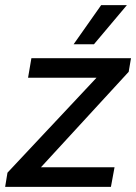

<svg xmlns="http://www.w3.org/2000/svg" viewBox="-40 -726 529 746"><path d="M-11 -55 335 -424H69L82 -500H469L460 -447L119 -76H405L391 0H-20ZM353 -706H453L325 -554H246Z"/></svg>

Font: Sarabun Medium
Style: Italic
Weight: 500
Italic angle: -10°
Designer: Suppakit Chalermlarp | Katatrad Co.,Ltd.
Foundry: Cadson Demak Co.,Ltd.
Version: Version 1.000; ttfautohint (v1.6)